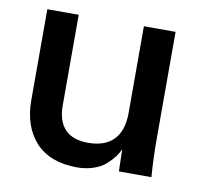

<svg xmlns="http://www.w3.org/2000/svg" viewBox="-63 -571 715 653"><g transform="rotate(10 294.5 -245.0)"><path d="M243.2 11.2C282.7 11.2 318.4 -1.5 340.3 -20.5C362.3 -40 375.5 -58.1 383.3 -76.2L385.3 0H497.6C494.1 -45.4 492.7 -89.4 492.7 -130.9V-501H383.3V-201.7C383.3 -119.6 342.3 -77.6 264.2 -77.6C196.3 -77.6 158.2 -113.8 158.2 -187.5V-501H49.8V-186.5C49.8 -126.5 66.4 -78.6 99.1 -42.5C132.3 -6.8 180.2 11.2 243.2 11.2Z"/></g></svg>

Font: Ride SemiBold
Style: Regular
Weight: 600
Version: Version 3.000